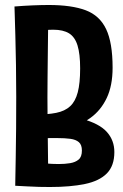

<svg xmlns="http://www.w3.org/2000/svg" viewBox="-20 -739 493 769"><path d="M123 -210 119 -280Q170 -280 205 -287Q240 -294 261 -313.5Q282 -333 291.5 -369.5Q301 -406 301 -465Q301 -523 290.5 -557Q280 -591 256.5 -605.5Q233 -620 193 -620Q173 -620 147.5 -617.5Q122 -615 92 -611L38 -713Q75 -716 111 -717.5Q147 -719 175 -719Q267 -719 323 -698Q379 -677 405 -622.5Q431 -568 431 -468Q431 -396 407.5 -346.5Q384 -297 342.5 -267Q301 -237 244.5 -223.5Q188 -210 123 -210ZM180 10Q160 10 136.5 9.5Q113 9 89 7.5Q65 6 41 5L100 -91Q132 -87 161 -84.5Q190 -82 215 -82Q240 -82 261 -85.5Q282 -89 295 -100Q308 -111 308 -136Q308 -159 296 -169.5Q284 -180 262 -183Q240 -186 209 -186Q197 -186 182.5 -186Q168 -186 153 -185.5Q138 -185 123 -184L119 -280Q239 -282 308.5 -263Q378 -244 408 -210.5Q438 -177 438 -130Q438 -75 408 -44.5Q378 -14 320 -2Q262 10 180 10ZM41 5Q41 5 41.5 -26Q42 -57 43 -109.5Q44 -162 44.5 -224.5Q45 -287 45 -351Q45 -415 44 -478.5Q43 -542 41.5 -595.5Q40 -649 39 -681Q38 -713 38 -713L174 -704Q174 -704 173.5 -678.5Q173 -653 172.5 -612Q172 -571 171.5 -523.5Q171 -476 170.5 -430Q170 -384 170 -349Q170 -315 170.5 -269.5Q171 -224 171.5 -177.5Q172 -131 172.5 -91.5Q173 -52 173.5 -27.5Q174 -3 174 -3Z"/></svg>

Font: Truculenta ExtraBold
Style: Regular
Weight: 800
Version: Version 1.002